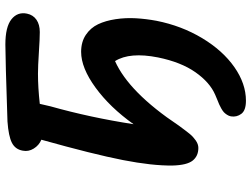

<svg xmlns="http://www.w3.org/2000/svg" viewBox="-131 -665 941 719"><g transform="rotate(-90 339.5 -305.5)"><path d="M321.8 145Q285.6 145 272.7 127.7Q259.8 110.4 263.2 88.9Q264.6 81.1 269.3 74Q273.9 66.9 278.6 62.5Q283.2 58.1 292.7 52.7Q302.2 47.4 307.9 44.9Q313.5 42.5 326.2 37.4Q338.9 32.2 344.2 29.8Q390.6 9.8 428.5 -44.2Q466.3 -98.1 483.9 -184.1Q504.9 -290 470.2 -345.2Q353 -293 229 -106.9Q207.5 -77.6 197.3 -65.2Q187 -52.7 173.1 -43Q159.2 -33.2 145 -33.2Q114.7 -33.2 97.7 -54.4Q80.6 -75.7 79.1 -129.9Q78.1 -205.6 99.6 -315.7Q121.1 -425.8 175.8 -621.1Q154.8 -629.9 142.6 -649.7Q130.4 -669.4 134.8 -690.9Q139.6 -718.8 164.3 -731.4Q189 -744.1 244.1 -748Q480.5 -755.9 532.2 -755.9Q598.1 -755.9 626.7 -733.2Q655.3 -710.4 647.9 -674.8Q643.1 -651.9 625 -639.4Q606.9 -627 579.1 -627Q554.2 -627 502.7 -630.4Q451.2 -633.8 422.9 -633.8Q371.6 -633.8 310.1 -627Q308.1 -616.2 300.8 -586.9Q258.8 -437.5 233.9 -275.9Q296.9 -364.3 370.8 -418.2Q444.8 -472.2 504.9 -472.2Q542 -472.2 568.4 -454.6Q594.7 -437 608.2 -408.7Q621.6 -380.4 627.2 -342.8Q632.8 -305.2 630.6 -267.1Q628.4 -229 621.1 -189.9Q602.5 -96.2 556.2 -19Q509.8 58.1 447.8 101.6Q385.7 145 321.8 145Z"/></g></svg>

Font: Shantell Sans Bouncy
Style: Italic
Weight: 600
Italic angle: -11.31°
Designer: Stephen Nixon, Anya Danilova, Shantell Martin
Foundry: Arrow Type
Version: Version 1.006;[9816181b4]